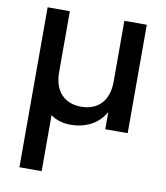

<svg xmlns="http://www.w3.org/2000/svg" viewBox="-89 -625 832 961"><g transform="rotate(10 327.0 -144.5)"><path d="M579 -551V0H465V-87Q438 -40 392.5 -16Q347 8 289 8Q229 8 188 -23V262H75V-551H188V-243Q188 -169 225 -129.5Q262 -90 326 -90Q390 -90 427.5 -129.5Q465 -169 465 -243V-551Z"/></g></svg>

Font: Poppins Cyr Med
Style: Regular
Weight: 500
Designer: Ninad Kale (Devanagari), Jonny Pinhorn (Latin)
Foundry: Indian Type Foundry
Version: 4.004